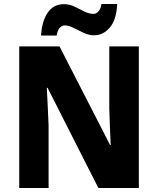

<svg xmlns="http://www.w3.org/2000/svg" viewBox="-20 -948 796 968"><path d="M680 0H476L220 -505H216Q219 -454 221 -405.5Q223 -357 225 -315V0H77V-714H280L535 -217H538Q536 -267 534 -313Q532 -359 531 -400V-714H680ZM187 -769Q191 -840 220 -883.5Q249 -927 303 -927Q330 -927 355 -915Q380 -903 404.5 -890.5Q429 -878 452 -878Q465 -878 476 -890Q487 -902 492 -928H571Q567 -848 533.5 -809Q500 -770 454 -770Q428 -770 401.5 -782.5Q375 -795 350.5 -807.5Q326 -820 305 -820Q294 -820 282 -808.5Q270 -797 266 -769Z"/></svg>

Font: Noto Sans Gurmukhi SemiCondensed ExtraBold
Style: Regular
Weight: 800
Width: 4
Designer: Jelle Bosma - Monotype Design Team
Foundry: Monotype Imaging Inc.
Version: Version 2.004; ttfautohint (v1.8.4.7-5d5b)